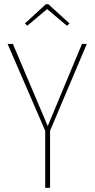

<svg xmlns="http://www.w3.org/2000/svg" viewBox="-20 -889 448 909"><path d="M391 -681 217 -270V0H194V-270L16 -681H41L206 -292L368 -681ZM109 -767 98 -778 197 -869H209L309 -778L297 -767L203 -846Z"/></svg>

Font: Fira Sans Extra Condensed Thin
Style: Regular
Weight: 250
Width: 1
Designer: Carrois Corporate & Edenspiekermann AG
Foundry: Carrois Corporate GbR & Edenspiekermann AG
Version: Version 4.203